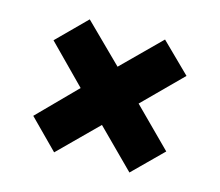

<svg xmlns="http://www.w3.org/2000/svg" viewBox="-79 -714 809 707"><g transform="rotate(15 325.5 -360.5)"><path d="M181 -107 72 -217 214 -361 72 -505 181 -614 325 -472 468 -614 579 -505 435 -361 579 -217 468 -107 325 -250Z"/></g></svg>

Font: Mona Sans Expanded ExtraBold
Style: Regular
Weight: 800
Width: 7
Designer: Deni Anggara
Foundry: GitHub
Version: Version 1.001; ttfautohint (v1.8.4.7-5d5b);gftools[0.9.33]